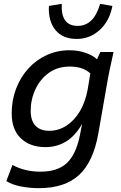

<svg xmlns="http://www.w3.org/2000/svg" viewBox="-20 -771 632 1001"><path d="M183 210Q135 210 88.5 201Q42 192 13 173L45 89Q109 124 191 124Q279 124 327 80.5Q375 37 396 -63L408 -125Q372 -62 324 -33Q276 -4 217 -4Q137 -4 89 -49.5Q41 -95 41 -180Q41 -249 64 -309Q87 -369 128 -414Q169 -459 224 -484Q279 -509 343 -509Q386 -509 424.5 -496Q463 -483 486 -462L503 -500H572Q561 -452 552 -408.5Q543 -365 536 -323L493 -77Q467 72 392.5 141Q318 210 183 210ZM237 -89Q285 -89 326.5 -116Q368 -143 396.5 -191Q425 -239 437 -304L451 -388Q413 -424 344 -424Q280 -424 234.5 -391Q189 -358 164.5 -305Q140 -252 140 -193Q140 -142 165 -115.5Q190 -89 237 -89ZM502 -751 566 -740Q551 -661 499.5 -614.5Q448 -568 380 -568Q307 -568 269 -614.5Q231 -661 235 -740L302 -751Q296 -636 385 -636Q469 -636 502 -751Z"/></svg>

Font: Livvic Medium
Style: Italic
Weight: 500
Italic angle: -10°
Designer: Jacques Le Bailly, Baron von Fonthausen
Version: Version 1.001; ttfautohint (v1.8.2)